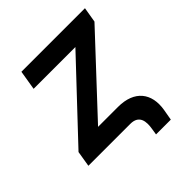

<svg xmlns="http://www.w3.org/2000/svg" viewBox="-183 -671 920 920"><g transform="rotate(-45 276.5 -211.0)"><path d="M355.1 91.3 350.1 122.9H450.3L460.2 66.8C476.6 -32 425.4 -99.1 314.6 -99.1H179.3L523.8 -468L536.9 -545.5H106.2L89.8 -446.4H372.9L27.7 -79.9L14.6 0H298.3C358.7 0 362.6 46.2 355.1 91.3Z"/></g></svg>

Font: Magic Ui Pro Semi Bold
Style: Italic
Weight: 600
Italic angle: -9.39999°
Designer: Stefan Endress, Andreas Faust
Version: Version 1.000;FEAKit 1.0